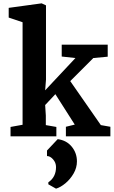

<svg xmlns="http://www.w3.org/2000/svg" viewBox="-20 -815 683 1148"><path d="M32 0ZM115 -69V-682L32 -710V-768L229 -795L255 -783V-339L250 -275L431 -468L349 -477V-548H624V-476L538 -468L400 -330L583 -67L640 -57V0H374V-57L427 -70L311 -252L250 -187L254 -124V-67L317 -56V0H43V-56ZM440 150Q440 188 420 222.5Q400 257 371 281Q342 305 315 313L269 287V275Q315 244 315 184Q315 158 297.5 138Q280 118 261 118V85L325 17Q378 24 409 62Q440 100 440 150Z"/></svg>

Font: Martel ExtraBold
Style: Regular
Weight: 800
Designer: Dan Reynolds
Foundry: Dan Reynolds
Version: Version 1.001; ttfautohint (v1.1) -l 5 -r 5 -G 72 -x 0 -D la